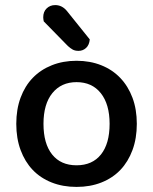

<svg xmlns="http://www.w3.org/2000/svg" viewBox="-20 -721 602 755"><path d="M518 -234Q518 -177 501 -131Q484 -85 453.5 -53Q423 -21 379 -3.5Q335 14 281 14Q227 14 183 -3.5Q139 -21 108.5 -53Q78 -85 61 -131Q44 -177 44 -234Q44 -291 61 -337Q78 -383 109 -415Q140 -447 184 -464.5Q228 -482 281 -482Q334 -482 378 -464.5Q422 -447 453 -414.5Q484 -382 501 -336.5Q518 -291 518 -234ZM281 -398Q221 -398 186 -355Q151 -312 151 -234Q151 -156 185 -113.5Q219 -71 281 -71Q343 -71 377 -113.5Q411 -156 411 -234Q411 -311 376.5 -354.5Q342 -398 281 -398ZM152 -637Q150 -647 150 -653Q150 -675 163.5 -688Q177 -701 197 -701Q224 -701 243 -678L333 -566Q331 -544 318.5 -532.5Q306 -521 289 -521Q275 -521 266 -526Q257 -531 247 -540Z"/></svg>

Font: Baloo 2 Medium
Style: Regular
Weight: 500
Designer: Sarang Kulkarni and Ek Type
Foundry: Ek Type
Version: Version 1.640;hotconv 1.0.111;makeotfexe 2.5.65597; ttfautoh